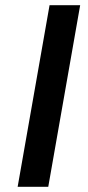

<svg xmlns="http://www.w3.org/2000/svg" viewBox="-20 -720 339 740"><path d="M171 -700H289L166 0H48Z"/></svg>

Font: Niramit SemiBold
Style: Italic
Weight: 600
Italic angle: -10°
Designer: Katatrad Aksorn Co.,Ltd.
Foundry: Cadson Demak Co.,Ltd.
Version: Version 1.001; ttfautohint (v1.6)